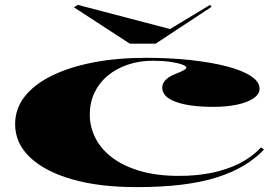

<svg xmlns="http://www.w3.org/2000/svg" viewBox="-20 -752 1148 787"><path d="M540 15Q387 15 275.5 -17Q164 -49 103 -107Q42 -165 42 -243Q42 -306 81 -356Q120 -406 192 -441.5Q264 -477 362 -496Q460 -515 579 -515Q675 -515 759 -506Q843 -497 907.5 -480.5Q972 -464 1008 -440.5Q1044 -417 1044 -388Q1044 -366 1019 -349Q994 -332 951.5 -323Q909 -314 855 -314Q756 -314 700.5 -334.5Q645 -355 645 -393Q645 -410 658.5 -424Q672 -438 697 -448Q744 -466 744 -475Q744 -481 726.5 -487.5Q709 -494 678 -498.5Q647 -503 605 -503Q550 -503 502.5 -486.5Q455 -470 420.5 -441Q386 -412 367 -371.5Q348 -331 348 -282Q348 -233 370.5 -187.5Q393 -142 438.5 -107Q484 -72 553 -51.5Q622 -31 714 -31Q787 -31 849.5 -44Q912 -57 963 -83Q1014 -109 1050 -148L1062 -139Q1027 -102 979.5 -73.5Q932 -45 869 -25Q806 -5 724.5 5Q643 15 540 15ZM841 -732 847 -724 618 -573H512L283 -722L299 -732L677 -633Z"/></svg>

Font: Kalnia Expanded Medium
Style: Regular
Weight: 500
Width: 7
Designer: Frida Medrano
Foundry: Frida Medrano
Version: Version 1.105